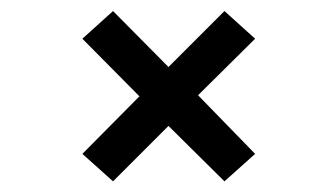

<svg xmlns="http://www.w3.org/2000/svg" viewBox="-20 -515 594 355"><path d="M291.5 -282.2 189 -179.7 132.3 -230.5 237.8 -336.9 132.3 -443.4 189 -494.6 291.5 -391.1 395 -494.6 451.7 -443.4 346.2 -338.9 451.7 -230.5 395 -179.7Z"/></svg>

Font: Khmer Busra Bunong
Style: Regular
Weight: 400
Designer: D. Kanjahn
Version: Version 7.100; 2014